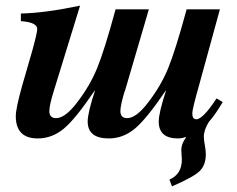

<svg xmlns="http://www.w3.org/2000/svg" viewBox="-20 -482 840 681"><path d="M748 -133 770 -120Q742 -73 721 -50Q703 -21 703 3Q703 14 706.5 33Q710 52 710 65Q710 102 689.5 123.5Q669 145 590 179L581 155Q625 136 625 84Q625 81 624 66Q623 51 623 50Q623 28 640 5L639 4Q624 9 611 9Q543 9 543 -51Q543 -82 569 -161H568Q499 -59 457.5 -25Q416 9 366 9Q291 9 291 -51Q291 -82 317 -161H316Q247 -59 205.5 -25Q164 9 114 9Q36 9 36 -70Q36 -97 58 -176L95 -304Q112 -366 112 -379Q112 -403 54 -407V-434Q141 -436 264 -462L171 -160Q155 -109 155 -88Q155 -63 179 -63Q211 -63 253 -118Q298 -176 324 -239Q350 -302 390 -449H508L423 -159L422 -158Q407 -108 407 -88Q407 -63 431 -63Q463 -63 505 -118Q550 -176 576 -239Q602 -302 642 -449H760L687 -183Q662 -95 662 -80Q662 -59 676 -59Q700 -59 748 -133Z"/></svg>

Font: STIX MathJax Alphabets
Style: Bold Italic
Weight: 700
Italic angle: -16.33°
Designer: MicroPress Inc., with final additions and corrections provided by Coen Hoffman, Elsevier (retired)
Version: Version 1.1.1